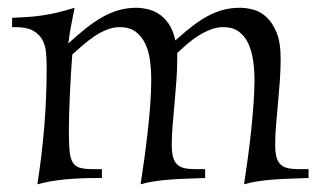

<svg xmlns="http://www.w3.org/2000/svg" viewBox="-20 -458 827 494"><path d="M773.9 0Q748.5 1 726.6 1.7Q704.6 2.4 684.6 3.9Q664.6 5.4 645.8 8.1Q627 10.7 607.9 16.1Q612.3 -12.2 617.2 -47.9Q622.1 -83.5 626 -119.9Q629.9 -156.2 632.3 -190.9Q634.8 -225.6 634.8 -252Q634.8 -277.3 631.3 -301.8Q627.9 -326.2 619.1 -345.5Q610.4 -364.7 594.7 -376.5Q579.1 -388.2 554.2 -388.2Q537.6 -388.2 521.5 -381.8Q505.4 -375.5 490.2 -366Q475.1 -356.4 461.4 -344.5Q447.8 -332.5 436 -321.8V-307.1Q436 -279.8 433.8 -250Q431.6 -220.2 429 -191.2Q426.3 -162.1 424.1 -135Q421.9 -107.9 421.9 -85.9Q421.9 -66.9 425 -54.7Q428.2 -42.5 435.3 -35.4Q442.4 -28.3 453.6 -25.6Q464.8 -22.9 481 -22.9H507.8V0Q482.4 1 460.4 1.7Q438.5 2.4 418.5 3.9Q398.4 5.4 379.6 8.1Q360.8 10.7 341.8 16.1Q346.2 -12.2 351.1 -47.9Q356 -83.5 360.1 -119.9Q364.3 -156.2 366.7 -190.9Q369.1 -225.6 369.1 -252Q369.1 -277.3 366 -301.8Q362.8 -326.2 353.8 -345.5Q344.7 -364.7 328.9 -376.5Q313 -388.2 288.1 -388.2Q271 -388.2 254.2 -381.3Q237.3 -374.5 221.9 -364Q206.5 -353.5 192.4 -341.1Q178.2 -328.6 166 -317.9Q164.1 -294.4 162.6 -268.8Q161.1 -243.2 159.9 -217.8Q158.7 -192.4 158 -168.5Q157.2 -144.5 157.2 -124Q157.2 -92.3 158.7 -72.8Q160.2 -53.2 166 -42Q171.9 -30.8 183.8 -26.9Q195.8 -22.9 216.8 -22.9H242.2V0H232.9Q187 0 149.2 3.4Q111.3 6.8 76.2 16.1Q87.4 -55.2 93.8 -130.6Q100.1 -206.1 100.1 -285.2Q100.1 -304.2 98.4 -322.8Q96.7 -341.3 88.9 -355.7Q81.1 -370.1 64.9 -379.2Q48.8 -388.2 20 -388.2H11.2V-412.1Q33.2 -413.1 51.5 -414.3Q69.8 -415.5 88.1 -418.2Q106.4 -420.9 126.5 -425.5Q146.5 -430.2 171.9 -438Q167.5 -416 162.8 -391.4Q158.2 -366.7 155.8 -346.2Q180.7 -369.1 202.4 -386.2Q224.1 -403.3 244.9 -414.8Q265.6 -426.3 286.6 -432.1Q307.6 -438 331.1 -438Q344.2 -438 359.4 -434.6Q374.5 -431.2 388.7 -422.1Q402.8 -413.1 414.1 -396.7Q425.3 -380.4 431.2 -354Q454.6 -375 475.1 -390.9Q495.6 -406.7 515.4 -417.2Q535.2 -427.7 555.2 -432.9Q575.2 -438 598.1 -438Q613.3 -438 631.3 -433.3Q649.4 -428.7 665 -414.6Q680.7 -400.4 691.4 -374.8Q702.1 -349.1 702.1 -307.1Q702.1 -279.8 700 -250Q697.8 -220.2 695.1 -191.2Q692.4 -162.1 690.2 -135Q688 -107.9 688 -85.9Q688 -66.9 691.2 -54.7Q694.3 -42.5 701.4 -35.4Q708.5 -28.3 719.7 -25.6Q731 -22.9 747.1 -22.9H773.9Z"/></svg>

Font: Simonetta
Style: Regular
Weight: 400
Designer: Gayaneh Bagdasaryan
Foundry: BrownFox
Version: Version 1.001